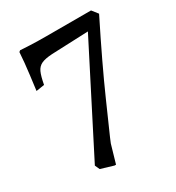

<svg xmlns="http://www.w3.org/2000/svg" viewBox="-150 -589 719 786"><g transform="rotate(-30 210.0 -196.0)"><path d="M92 65 342 -425 169 -418Q135 -416 118 -408Q101 -400 92.5 -381.5Q84 -363 77 -325L38 -319Q40 -335 47 -389.5Q54 -444 57 -492L63 -497Q73 -496 109.5 -494.5Q146 -493 185 -493H396L418 -465Q325 -279 268.5 -151Q212 -23 204 -5Q203 -2 194 19L169 105H162L102 87Z"/></g></svg>

Font: Sahitya
Style: Regular
Weight: 400
Designer: Juan Pablo del Peral
Foundry: Juan Pablo del Peral (http://www.huertatipografica.com)
Version: Version 1.001;PS 001.000;hotconv 1.0.70;makeotf.lib2.5.58329